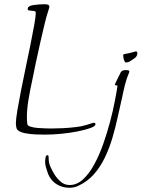

<svg xmlns="http://www.w3.org/2000/svg" viewBox="-20 -621 669 907"><path d="M574 -326Q571 -326 568 -332.5Q565 -339 563.5 -346.5Q562 -354 562 -358Q562 -359 562.5 -361.5Q563 -364 565 -365Q579 -367 591 -370Q603 -373 617 -377Q618 -378 622 -378Q629 -378 629 -370Q629 -354 613 -344Q604 -338 595 -332Q586 -326 574 -326ZM308 266Q274 266 247 249Q220 232 207 200Q202 186 197.5 171Q193 156 193 141Q193 136 195 124Q197 112 204 112Q209 112 209.5 119.5Q210 127 210 130Q210 149 219 168.5Q228 188 238 204Q250 223 267.5 238Q285 253 309 253Q343 253 372 226.5Q401 200 425 156Q449 112 467.5 59.5Q486 7 500 -46Q514 -99 522.5 -143.5Q531 -188 535 -215Q533 -218 528 -218Q523 -218 523 -223Q523 -224 527 -232Q531 -240 536 -250.5Q541 -261 545.5 -269.5Q550 -278 550 -279Q554 -286 561 -288Q568 -290 575 -290Q579 -290 585 -289Q591 -288 591 -282L590 -279Q578 -251 570.5 -221Q563 -191 557 -161Q547 -119 536.5 -70Q526 -21 511.5 28.5Q497 78 475.5 123Q454 168 423 203Q392 238 347 258Q330 266 308 266ZM192 15Q174 15 148.5 14Q123 13 99.5 8.5Q76 4 64 -6Q58 -12 56.5 -22Q55 -32 55 -37Q55 -58 62 -99.5Q69 -141 79.5 -194.5Q90 -248 102 -304.5Q114 -361 124.5 -413Q135 -465 142 -504.5Q149 -544 149 -561Q149 -566 146 -567.5Q143 -569 133 -570Q124 -571 117.5 -571.5Q111 -572 111 -579Q111 -593 137 -597Q163 -601 193 -601Q199 -601 206 -599Q213 -597 213 -589Q213 -584 211 -579.5Q209 -575 208 -570Q201 -550 191 -509Q181 -468 170 -419Q159 -370 149 -323.5Q139 -277 133 -245Q123 -200 115 -153Q107 -106 107 -68Q107 -59 107.5 -51Q108 -43 109 -35Q110 -27 124.5 -22.5Q139 -18 158.5 -16.5Q178 -15 196 -14.5Q214 -14 222 -14Q248 -14 278 -15.5Q308 -17 341 -21Q367 -24 389 -31Q411 -38 421 -41H423Q431 -41 431 -34Q431 -25 408 -16.5Q385 -8 348 -0.5Q311 7 269.5 11Q228 15 192 15Z"/></svg>

Font: Moon Dance
Style: Regular
Weight: 400
Designer: Robert E. Leuschke
Foundry: Robert E. Leuschke
Version: Version 1.010; ttfautohint (v1.8.3)